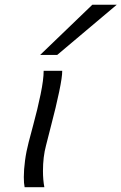

<svg xmlns="http://www.w3.org/2000/svg" viewBox="-20 -783 508 803"><path d="M194.3 -260.3 172.4 -174.3Q159.7 -127 159.7 -67.9Q159.7 -30.3 165.5 0H83Q79.6 -15.6 79.6 -42.5Q79.6 -73.2 84.7 -111.6Q89.8 -149.9 100.1 -189L119.1 -260.7Q137.2 -327.1 149.9 -388.9Q162.6 -450.7 162.6 -486.8H240.2Q240.7 -462.4 227.3 -398.4Q213.9 -334.5 194.3 -260.3ZM468.3 -763.2 219.2 -553.2H147.9L366.2 -763.2Z"/></svg>

Font: Lesson One Light
Style: Italic
Weight: 300
Italic angle: -14°
Designer: But Ko, Victor Gaultney, Annie Olsen, Julie Remington, Don Collingsworth, Eric Hays, Becca Hirsbrunner
Version: Version 1.100